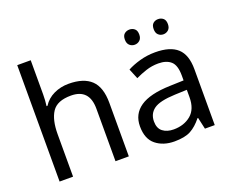

<svg xmlns="http://www.w3.org/2000/svg" viewBox="-122 -964 1423 1178"><g transform="rotate(-20 589.5 -375.0)"><path d="M173 -537Q173 -497 168 -462H174Q200 -503 244.5 -524Q289 -545 341 -545Q439 -545 488 -498.5Q537 -452 537 -349V0H450V-343Q450 -472 330 -472Q240 -472 206.5 -421.5Q173 -371 173 -277V0H85V-760H173Z M906 -545Q1004 -545 1051 -502Q1098 -459 1098 -365V0H1034L1017 -76H1013Q978 -32 939.5 -11Q901 10 833 10Q760 10 712 -28.5Q664 -67 664 -149Q664 -229 727 -272.5Q790 -316 921 -320L1012 -323V-355Q1012 -422 983 -448Q954 -474 901 -474Q859 -474 821 -461.5Q783 -449 750 -433L723 -499Q758 -518 806 -531.5Q854 -545 906 -545ZM932 -259Q832 -255 793.5 -227Q755 -199 755 -148Q755 -103 782.5 -82Q810 -61 853 -61Q921 -61 966 -98.5Q1011 -136 1011 -214V-262ZM759 -681Q759 -707 773 -718.5Q787 -730 806 -730Q825 -730 839 -718.5Q853 -707 853 -681Q853 -656 839 -643.5Q825 -631 806 -631Q787 -631 773 -643.5Q759 -656 759 -681ZM947 -681Q947 -707 960.5 -718.5Q974 -730 993 -730Q1012 -730 1026 -718.5Q1040 -707 1040 -681Q1040 -656 1026 -643.5Q1012 -631 993 -631Q974 -631 960.5 -643.5Q947 -656 947 -681Z"/></g></svg>

Font: Noto Sans Siddham
Style: Regular
Weight: 400
Designer: Monotype Design Team
Foundry: Monotype Imaging Inc.
Version: Version 2.004; ttfautohint (v1.8.4.7-5d5b)